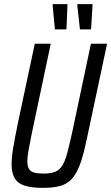

<svg xmlns="http://www.w3.org/2000/svg" viewBox="-20 -899 537 927"><path d="M186 8Q131 8 98 -3Q65 -14 50.5 -39Q36 -64 36 -106Q36 -140 44 -187Q52 -234 65 -298L148 -688H225L135 -262Q125 -212 118.5 -177.5Q112 -143 112 -121Q112 -97 119.5 -84Q127 -71 144 -66Q161 -61 190 -61Q224 -61 245 -69Q266 -77 280 -98.5Q294 -120 304.5 -159.5Q315 -199 329 -262L419 -688H497L414 -298Q399 -224 386 -171Q373 -118 357 -83Q341 -48 319.5 -28Q298 -8 266 0Q234 8 186 8ZM299 -757H245L234 -875L235 -879H306L301 -762ZM419 -757H366L353 -875L354 -879H427L420 -762Z"/></svg>

Font: Saira Condensed
Style: Italic
Weight: 400
Width: 3
Italic angle: -12°
Designer: Hector Gatti with collaboration of the Omnibus-Type team
Foundry: Omnibus-Type
Version: Version 1.100